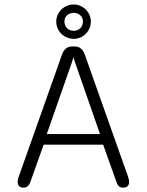

<svg xmlns="http://www.w3.org/2000/svg" viewBox="-20 -831 659 860"><path d="M310.5 -657C351 -657 387 -690.5 387 -734.5C387 -776.5 351 -811 310.5 -811C267.5 -811 232 -776.5 232 -734.5C232 -690.5 267.5 -657 310.5 -657ZM310.5 -693C287 -693 268.5 -709 268.5 -735.5C268.5 -757.5 287 -773.5 310.5 -773.5C333 -773.5 351.5 -757.5 351.5 -735.5C351.5 -709 333 -693 310.5 -693ZM84.5 9.5C104 9.5 112 -1.5 119.5 -26L175.5 -183H442L498 -26C505.5 -1.5 512.5 9.5 532 9.5C547.5 9.5 558.5 1.5 558.5 -16C558.5 -21.5 557.5 -28.5 554.5 -37L360 -586C352.5 -609 337 -623 315 -623H302C281 -623 265 -609 257.5 -586L63 -37C60 -28.5 59 -21.5 59 -16C59 1 70 9.5 84.5 9.5ZM314 -557.5 428 -230.5H189.5L304 -557.5C306 -564.5 308 -571 308.5 -576Z"/></svg>

Font: RTM Light Light
Style: Regular
Weight: 300
Designer: after Tyler Finck
Foundry: An Endless Supply
Version: Version 1.000;Glyphs 3.2.1 (3258)